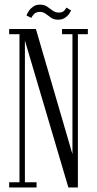

<svg xmlns="http://www.w3.org/2000/svg" viewBox="-20 -828 427 848"><path d="M20.5 0V-23H66V-677H20.5V-700H138.5L303.5 -135H300V-677H254V-700H368V-677H324V0H282L87 -659H90V-23H141.5V0ZM236.5 -741Q218 -741 205.5 -749.8Q193 -758.5 182 -767Q171 -775.5 156 -775.5Q138.5 -775.5 129.5 -765Q120.5 -754.5 118 -749L97 -759.5Q100 -768.5 107.2 -779.5Q114.5 -790.5 126.8 -799Q139 -807.5 156 -807.5Q175.5 -807.5 188.2 -798.8Q201 -790 212.8 -781.2Q224.5 -772.5 239.5 -772.5Q256 -772.5 263.5 -780.8Q271 -789 273.5 -794.5L294 -782Q291 -774.5 283.8 -764.8Q276.5 -755 264.8 -748Q253 -741 236.5 -741Z"/></svg>

Font: Imbue 48pt Light
Style: Regular
Weight: 300
Designer: Tyler Finck
Foundry: Etcetera Type Company
Version: Version 1.102